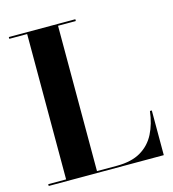

<svg xmlns="http://www.w3.org/2000/svg" viewBox="-111 -842 843 934"><g transform="rotate(-15 310.5 -375.0)"><path d="M598.5 0H19V-9H109V-741H19V-750H354V-741H264.5V-9H365Q438.5 -9 485.2 -36.5Q532 -64 556.8 -112.8Q581.5 -161.5 589 -225H598.5Z"/></g></svg>

Font: Bodoni* 24pt
Style: Bold
Weight: 700
Version: Version 2.3